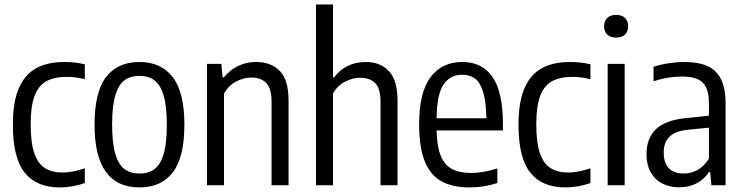

<svg xmlns="http://www.w3.org/2000/svg" viewBox="-20 -828 3322 858"><path d="M37.5 -271Q37.5 -372 64.2 -433.8Q91 -495.5 141.8 -523.2Q192.5 -551 268.5 -551Q317 -551 359 -540.5V-474Q317.5 -484.5 280 -484.5Q222.5 -484.5 187.2 -465Q152 -445.5 134.5 -399.5Q117 -353.5 117 -273.5Q117 -191.5 133 -144.2Q149 -97 180.5 -77Q212 -57 261.5 -57Q302.5 -57 359 -76V-10Q303.5 9.5 247 9.5Q143 9.5 90.2 -56.5Q37.5 -122.5 37.5 -271Z M402.5 -270.5Q402.5 -417 454.2 -484Q506 -551 603.5 -551Q699.5 -551 751.8 -483.5Q804 -416 804 -271Q804 -125 752.2 -57.8Q700.5 9.5 603.5 9.5Q402.5 9.5 402.5 -270.5ZM725.5 -269Q725.5 -353 711 -401.5Q696.5 -450 669.8 -469.5Q643 -489 603.5 -489Q563.5 -489 536.8 -469.8Q510 -450.5 495.5 -402.8Q481 -355 481 -272.5Q481 -188.5 495.5 -140Q510 -91.5 536.8 -72Q563.5 -52.5 603.5 -52.5Q643.5 -52.5 670 -72Q696.5 -91.5 711 -139Q725.5 -186.5 725.5 -269Z M905 -542.5H969L975 -482H980Q1007.5 -515.5 1044 -533.2Q1080.5 -551 1124 -551Q1191.5 -551 1230.5 -510.8Q1269.5 -470.5 1269.5 -379V0H1193.5V-374.5Q1193.5 -432 1170 -456.8Q1146.5 -481.5 1103 -481.5Q1069.5 -481.5 1035.8 -464Q1002 -446.5 981 -410V0H905Z M1392 -808H1468V-482H1472.5Q1499 -516.5 1534.8 -533.8Q1570.5 -551 1614 -551Q1679.5 -551 1718 -510.2Q1756.5 -469.5 1756.5 -377V0H1680.5V-373.5Q1680.5 -432 1657 -456.2Q1633.5 -480.5 1590 -480.5Q1557 -480.5 1522.8 -463.5Q1488.5 -446.5 1468 -410V0H1392Z M2227.5 -245H1931Q1932.5 -173.5 1949.5 -132Q1966.5 -90.5 2000 -72.8Q2033.5 -55 2087 -55Q2135 -55 2202.5 -75V-10Q2169 0.5 2139.5 5Q2110 9.5 2079 9.5Q2001.5 9.5 1952 -18.2Q1902.5 -46 1877.8 -108Q1853 -170 1853 -272Q1853 -415.5 1904 -483.2Q1955 -551 2046 -551Q2134.5 -551 2181 -484Q2227.5 -417 2227.5 -270.5ZM1931 -299.5H2153.5Q2152.5 -373.5 2139.2 -416.5Q2126 -459.5 2102.8 -476.8Q2079.5 -494 2045.5 -494Q1992 -494 1962.2 -450.8Q1932.5 -407.5 1931 -299.5Z M2297 -271Q2297 -372 2323.8 -433.8Q2350.5 -495.5 2401.2 -523.2Q2452 -551 2528 -551Q2576.5 -551 2618.5 -540.5V-474Q2577 -484.5 2539.5 -484.5Q2482 -484.5 2446.8 -465Q2411.5 -445.5 2394 -399.5Q2376.5 -353.5 2376.5 -273.5Q2376.5 -191.5 2392.5 -144.2Q2408.5 -97 2440 -77Q2471.5 -57 2521 -57Q2562 -57 2618.5 -76V-10Q2563 9.5 2506.5 9.5Q2402.5 9.5 2349.8 -56.5Q2297 -122.5 2297 -271Z M2695.5 0V-542.5H2771.5V0ZM2679.5 -710.5Q2679.5 -734 2693.8 -747.8Q2708 -761.5 2733.5 -761.5Q2759 -761.5 2773 -747.8Q2787 -734 2787 -710.5Q2787 -687 2773 -673.5Q2759 -660 2733.5 -660Q2708 -660 2693.8 -673.5Q2679.5 -687 2679.5 -710.5Z M3222.5 -362.5V0H3159L3153.5 -59.5H3148.5Q3126 -25.5 3091.8 -8.2Q3057.5 9 3015 9Q2971.5 9 2938.5 -8.5Q2905.5 -26 2887.2 -59.2Q2869 -92.5 2869 -138.5Q2869 -211.5 2912.5 -251.8Q2956 -292 3047.5 -300.5L3148 -311V-366Q3148 -412 3134.8 -438.2Q3121.5 -464.5 3095.5 -475.2Q3069.5 -486 3027 -486Q2998.5 -486 2965.2 -480.8Q2932 -475.5 2900.5 -464.5V-529.5Q2929.5 -539.5 2967.2 -545.2Q3005 -551 3038 -551Q3101 -551 3141.2 -533Q3181.5 -515 3202 -473.8Q3222.5 -432.5 3222.5 -362.5ZM3148 -119V-257.5L3053 -248Q2998.5 -242.5 2972.2 -217.5Q2946 -192.5 2946 -147Q2946 -99.5 2969.2 -76Q2992.5 -52.5 3036 -52.5Q3067 -52.5 3096.2 -68Q3125.5 -83.5 3148 -119Z"/></svg>

Font: Encode Sans Condensed
Style: Regular
Weight: 400
Width: 3
Designer: Multiple Designers
Foundry: Impallari Type
Version: Version 2.000